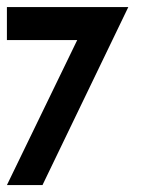

<svg xmlns="http://www.w3.org/2000/svg" viewBox="-20 -536 440 556"><path d="M0 -515.6H351.6L103 0H0L203.6 -419.9H0Z"/></svg>

Font: Aswaq
Style: Regular
Weight: 400
Designer: Husham Jawad
Version: Version 1.000;November 3, 2021;FontCreator 14.0.0.2814 32-bi